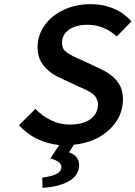

<svg xmlns="http://www.w3.org/2000/svg" viewBox="-20 -692 657 931"><path d="M186 219.2 185.1 168.9Q277.8 158.7 277.8 118.2Q277.8 90.3 224.1 76.2L267.1 11.2Q208.5 5.4 158.2 -19.5Q107.9 -44.4 71.8 -85L151.9 -164.1Q184.6 -129.4 228 -108.6Q271.5 -87.9 317.9 -87.9Q383.3 -87.9 419.2 -114.7Q455.1 -141.6 455.1 -186Q455.1 -199.2 450 -210.4Q444.8 -221.7 438.2 -229.2Q431.6 -236.8 416.5 -245.6Q401.4 -254.4 391.6 -259Q381.8 -263.7 359.9 -272.9L276.9 -312Q227.1 -332.5 194.6 -369.9Q162.1 -407.2 162.1 -462.9Q162.1 -521 196.3 -569.1Q230.5 -617.2 289.6 -644.5Q348.6 -671.9 419.9 -671.9Q480.5 -671.9 532 -649.9Q583.5 -627.9 617.2 -587.9L545.9 -515.1Q484.9 -571.8 404.8 -571.8Q348.1 -571.8 314.5 -548.1Q280.8 -524.4 280.8 -483.9Q280.8 -468.3 286.6 -456.5Q292.5 -444.8 310.3 -433.6Q328.1 -422.4 336.7 -418.2Q345.2 -414.1 373.5 -401.9Q377.9 -399.9 379.9 -398.9L459 -361.8Q515.1 -337.4 545.7 -301.3Q576.2 -265.1 576.2 -210Q576.2 -126 510.5 -63.7Q444.8 -1.5 337.9 9.8L314.9 46.9Q363.8 64 363.8 108.9Q363.8 134.8 349.4 155.3Q335 175.8 309.6 189Q284.2 202.1 253.2 209.5Q222.2 216.8 186 219.2Z"/></svg>

Font: Office Code Pro Medium Italic
Style: Regular
Weight: 500
Italic angle: -9°
Designer: Nathan Rutzky & Paul D. Hunt
Foundry: Adobe Systems Incorporated
Version: Version 1.004;PS 001.004;hotconv 1.0.70;makeotf.lib2.5.58329